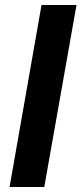

<svg xmlns="http://www.w3.org/2000/svg" viewBox="-20 -743 324 763"><path d="M18 0 145 -723H284L156 0Z"/></svg>

Font: Archivo SemiBold
Style: Bold Italic
Weight: 700
Italic angle: -10°
Version: Version 2.001